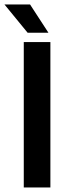

<svg xmlns="http://www.w3.org/2000/svg" viewBox="-60 -824 287 844"><path d="M161.5 0H44.5V-639H161.5ZM72 -804.5 153 -680H61.5L-40.5 -804.5Z"/></svg>

Font: Anek Tamil Condensed SemiBold
Style: Regular
Weight: 600
Width: 3
Designer: Aadarsh Rajan (Tamil), Yesha Goshar (Latin)
Foundry: Ek Type
Version: Version 1.003